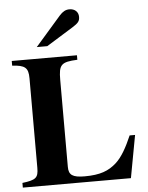

<svg xmlns="http://www.w3.org/2000/svg" viewBox="-61 -972 788 1021"><g transform="rotate(-5 333.5 -461.5)"><path d="M638 -227H609C582 -165 556 -117 522 -86C481 -49 435 -31 352 -31C287 -31 267 -46 267 -89V-553C267 -635 280 -648 367 -652V-676H19V-651C87 -647 105 -633 105 -576V-98C105 -45 92 -34 19 -25V0H596ZM158 -738H214L356 -826C388 -846 396 -856 396 -879C396 -905 377 -923 348 -923C328 -923 312 -914 295 -895Z"/></g></svg>

Font: XITS Math
Style: Bold
Weight: 700
Designer: MicroPress Inc., with final additions and corrections provided by Coen Hoffman, Elsevier (retired)
Version: Version 1.302